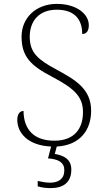

<svg xmlns="http://www.w3.org/2000/svg" viewBox="-20 -744 541 988"><path d="M241 224C303 224 347 197 347 129C347 74 307 56 262 48L272 10C388 4 449 -71 449 -174C449 -288 366 -334 269 -387C178 -436 133 -471 133 -555C133 -635 180 -694 272 -694C358 -694 403 -650 403 -569C425 -569 437 -585 437 -614C437 -674 371 -724 273 -724C164 -724 91 -651 91 -556C91 -453 137 -407 248 -349C362 -289 407 -247 407 -167C407 -79 360 -20 260 -20C156 -20 102 -76 101 -173C80 -173 69 -154 69 -127C69 -59 125 5 243 10L227 71C282 75 311 92 311 132C311 177 281 196 237 196C215 196 198 192 174 187V215C198 222 221 224 241 224Z"/></svg>

Font: Noto Serif Telugu ExtraLight
Style: Regular
Weight: 200
Designer: Jelle Bosma - Monotype Design Team
Foundry: Monotype Imaging Inc.
Version: Version 2.005